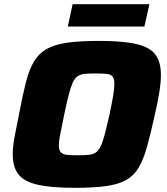

<svg xmlns="http://www.w3.org/2000/svg" viewBox="-20 -892 800 920"><path d="M340 8Q225 8 160 -7Q95 -22 68 -57Q41 -92 41 -153Q41 -191 50.5 -240Q60 -289 73 -354Q89 -439 104.5 -499Q120 -559 143 -597.5Q166 -636 204 -657.5Q242 -679 302.5 -687.5Q363 -696 455 -696Q569 -696 633.5 -681Q698 -666 724.5 -630.5Q751 -595 751 -534Q751 -496 743 -447Q735 -398 720 -334Q701 -247 684 -187Q667 -127 644.5 -89Q622 -51 585.5 -30Q549 -9 489.5 -0.5Q430 8 340 8ZM353 -148Q384 -148 405 -150Q426 -152 439.5 -161.5Q453 -171 463 -192Q473 -213 482.5 -250Q492 -287 505 -344Q516 -397 522 -432.5Q528 -468 528 -490Q528 -515 519 -525.5Q510 -536 490.5 -538Q471 -540 438 -540Q406 -540 385.5 -538Q365 -536 351.5 -526.5Q338 -517 328.5 -496Q319 -475 309.5 -438.5Q300 -402 288 -344Q281 -308 275 -280Q269 -252 265.5 -231.5Q262 -211 262 -196Q262 -173 271.5 -162.5Q281 -152 301 -150Q321 -148 353 -148ZM305 -765 328 -872H696L672 -765Z"/></svg>

Font: Saira SemiExpanded ExtraBold
Style: Italic
Weight: 800
Width: 6
Italic angle: -12°
Designer: Hector Gatti with collaboration of the Omnibus-Type team
Foundry: Omnibus-Type
Version: Version 1.101